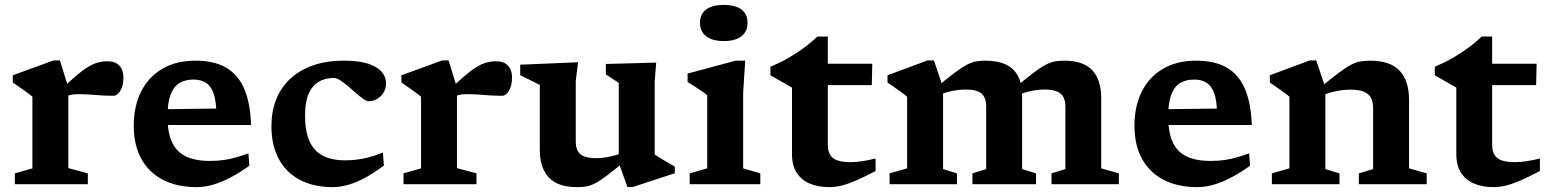

<svg xmlns="http://www.w3.org/2000/svg" viewBox="-20 -756 6356 788"><path d="M421 -504.5Q453.5 -504.5 470 -486.5Q486.5 -468.5 486.5 -438.5Q486.5 -404 473.8 -383.5Q461 -363 446.5 -363Q420 -363 396.2 -364.5Q372.5 -366 349.2 -367.8Q326 -369.5 300.5 -369.5Q287 -369.5 276 -367.8Q265 -366 254 -361.5Q243 -357 230 -348.5L215.5 -373Q257 -414.5 286.8 -440.2Q316.5 -466 339.2 -480Q362 -494 381.2 -499.2Q400.5 -504.5 421 -504.5ZM260.5 -396.5V-66L340.5 -44.5V0H41V-44.5L113 -65V-359Q106.5 -365 94.2 -374Q82 -383 66.2 -394Q50.5 -405 32.5 -417.5V-447L199.5 -508H226Z M782 -507Q859.5 -507 908.8 -478Q958 -449 982.8 -390.5Q1007.5 -332 1010.5 -243H635.5L634.5 -307.5L907.5 -311L868 -287.5Q867.5 -341.5 856.8 -372.2Q846 -403 825.2 -416.2Q804.5 -429.5 774 -429.5Q739.5 -429.5 715.8 -414.8Q692 -400 679.8 -366.8Q667.5 -333.5 667.5 -277.5Q667.5 -212.5 686 -172.5Q704.5 -132.5 743.2 -114Q782 -95.5 842 -95.5Q873 -95.5 900 -99.5Q927 -103.5 951.5 -110.8Q976 -118 999.5 -126.5L1003.5 -76Q964 -47.5 926.5 -27.8Q889 -8 854.2 2Q819.5 12 787 12Q707 12 649.2 -17.8Q591.5 -47.5 560.2 -103.8Q529 -160 529 -240Q529 -320 559 -380Q589 -440 645.8 -473.5Q702.5 -507 782 -507Z M1391.5 -507Q1456.5 -507 1494.2 -493.5Q1532 -480 1548.2 -459.2Q1564.5 -438.5 1564.5 -414.5Q1564.5 -393 1554.2 -376.2Q1544 -359.5 1527.8 -350Q1511.5 -340.5 1493 -340.5Q1484.5 -340.5 1470.8 -350.2Q1457 -360 1440.8 -374.2Q1424.5 -388.5 1407.8 -402.8Q1391 -417 1376.2 -426.5Q1361.5 -436 1350.5 -436Q1314.5 -436 1288 -420.5Q1261.5 -405 1246.8 -371.5Q1232 -338 1232 -283Q1232 -218 1250 -177.2Q1268 -136.5 1304.5 -117.2Q1341 -98 1397 -98Q1437.5 -98 1475 -106Q1512.5 -114 1551.5 -130L1555.5 -76.5Q1514 -45.5 1477.5 -26Q1441 -6.5 1408.2 2.8Q1375.5 12 1345.5 12Q1268 12 1211.5 -17.5Q1155 -47 1124.5 -103Q1094 -159 1094 -238.5Q1094 -298.5 1113.5 -347.8Q1133 -397 1171 -432.5Q1209 -468 1264.2 -487.5Q1319.5 -507 1391.5 -507Z M2016 -504.5Q2048.5 -504.5 2065 -486.5Q2081.5 -468.5 2081.5 -438.5Q2081.5 -404 2068.8 -383.5Q2056 -363 2041.5 -363Q2015 -363 1991.2 -364.5Q1967.5 -366 1944.2 -367.8Q1921 -369.5 1895.5 -369.5Q1882 -369.5 1871 -367.8Q1860 -366 1849 -361.5Q1838 -357 1825 -348.5L1810.5 -373Q1852 -414.5 1881.8 -440.2Q1911.5 -466 1934.2 -480Q1957 -494 1976.2 -499.2Q1995.5 -504.5 2016 -504.5ZM1855.5 -396.5V-66L1935.5 -44.5V0H1636V-44.5L1708 -65V-359Q1701.5 -365 1689.2 -374Q1677 -383 1661.2 -394Q1645.5 -405 1627.5 -417.5V-447L1794.5 -508H1821Z M2343 -177Q2343 -151.5 2351.2 -136.2Q2359.5 -121 2378 -114Q2396.5 -107 2427 -107Q2453 -107 2481 -112.8Q2509 -118.5 2533 -128L2544 -94Q2500 -57.5 2471.5 -36Q2443 -14.5 2423.5 -4.2Q2404 6 2386.8 9Q2369.5 12 2348 12Q2270 12 2232.8 -27.2Q2195.5 -66.5 2195.5 -142V-407.5L2115 -447.5V-490.5L2352.5 -500.5L2343 -424.5ZM2555 11.5 2519.5 -88V-416L2466.5 -450.5V-493.5L2673 -499L2667 -421.5V-122Q2672 -118.5 2682.2 -112Q2692.5 -105.5 2705 -98Q2717.5 -90.5 2729.5 -83.8Q2741.5 -77 2749.5 -72.5V-45L2577 11.5Z M2950.5 -587.5Q2904 -587.5 2878.5 -607Q2853 -626.5 2853 -662.5Q2853 -698.5 2878.5 -717.2Q2904 -736 2950.5 -736Q2997.5 -736 3022.8 -717.2Q3048 -698.5 3048 -662.5Q3048 -626.5 3022.8 -607Q2997.5 -587.5 2950.5 -587.5ZM3038.5 -507 3030 -375.5V-65L3100.5 -44.5V0H2810.5V-44.5L2882.5 -65V-365Q2877 -370.5 2863.5 -379.8Q2850 -389 2833.5 -399.5Q2817 -410 2802 -419.5V-454L2999 -507Z M3377.5 -162.5Q3377.5 -123.5 3399.2 -107Q3421 -90.5 3470.5 -90.5Q3492 -90.5 3517.8 -94.2Q3543.5 -98 3573.5 -105.5V-54Q3525.5 -29 3491.8 -14.5Q3458 0 3432.5 6Q3407 12 3383 12Q3337 12 3302.8 -2.8Q3268.5 -17.5 3249.5 -47.5Q3230.5 -77.5 3230.5 -122.5V-396.5L3142 -447V-482Q3160 -489.5 3180 -499.2Q3200 -509 3220.2 -521Q3240.5 -533 3260.5 -546.5Q3280.5 -560 3299.2 -575Q3318 -590 3334.5 -606H3377.5V-480.5ZM3318.5 -406.5 3320.5 -494.5H3560L3558 -406.5Z M3850.5 -396.5V-62L3907.5 -44.5V0H3631V-44.5L3703 -65V-359Q3694.5 -367 3674.5 -381.2Q3654.5 -395.5 3622.5 -417.5V-447L3786.5 -508H3813ZM4175 -361V-62L4232 -44.5V0H3971V-44.5L4027.5 -62V-318.5Q4027.5 -343 4019.2 -358.5Q4011 -374 3992.8 -381.2Q3974.5 -388.5 3944.5 -388.5Q3917.5 -388.5 3889.8 -383Q3862 -377.5 3839 -368L3828 -401.5Q3872 -438 3900.2 -459Q3928.5 -480 3948.2 -490.2Q3968 -500.5 3985 -503.8Q4002 -507 4023.5 -507Q4076 -507 4109.2 -490.8Q4142.5 -474.5 4158.8 -442.2Q4175 -410 4175 -361ZM4499.5 -353.5V-65L4572 -44.5V0H4295.5V-44.5L4352.5 -62V-318.5Q4352.5 -343 4344 -358.2Q4335.5 -373.5 4317 -381Q4298.5 -388.5 4268.5 -388.5Q4241.5 -388.5 4213.2 -382.8Q4185 -377 4162 -367.5L4151 -401Q4195.5 -437.5 4223.8 -458.8Q4252 -480 4271.8 -490.2Q4291.5 -500.5 4308.8 -503.8Q4326 -507 4347.5 -507Q4426 -507 4462.8 -467.8Q4499.5 -428.5 4499.5 -353.5Z M4889 -507Q4966.5 -507 5015.8 -478Q5065 -449 5089.8 -390.5Q5114.5 -332 5117.5 -243H4742.5L4741.5 -307.5L5014.5 -311L4975 -287.5Q4974.5 -341.5 4963.8 -372.2Q4953 -403 4932.2 -416.2Q4911.5 -429.5 4881 -429.5Q4846.5 -429.5 4822.8 -414.8Q4799 -400 4786.8 -366.8Q4774.5 -333.5 4774.5 -277.5Q4774.5 -212.5 4793 -172.5Q4811.5 -132.5 4850.2 -114Q4889 -95.5 4949 -95.5Q4980 -95.5 5007 -99.5Q5034 -103.5 5058.5 -110.8Q5083 -118 5106.5 -126.5L5110.5 -76Q5071 -47.5 5033.5 -27.8Q4996 -8 4961.2 2Q4926.5 12 4894 12Q4814 12 4756.2 -17.8Q4698.5 -47.5 4667.2 -103.8Q4636 -160 4636 -240Q4636 -320 4666 -380Q4696 -440 4752.8 -473.5Q4809.5 -507 4889 -507Z M5419.5 -396.5V-62L5477.5 -44.5V0H5200V-44.5L5272 -65V-359Q5263.5 -367 5243.5 -381.2Q5223.5 -395.5 5191.5 -417.5V-447L5355.5 -508H5382ZM5557 -44.5 5615.5 -62V-311.5Q5615.5 -338 5606.5 -354.8Q5597.5 -371.5 5577.2 -379.8Q5557 -388 5524 -388Q5494.5 -388 5463.8 -381.8Q5433 -375.5 5408.5 -365L5397 -395.5Q5443.5 -434 5473.2 -456.2Q5503 -478.5 5523.8 -489.5Q5544.5 -500.5 5562.5 -503.8Q5580.5 -507 5603.5 -507Q5685 -507 5724 -466Q5763 -425 5763 -345V-65L5835.5 -44.5V0H5557Z M6104 -162.5Q6104 -123.5 6125.8 -107Q6147.5 -90.5 6197 -90.5Q6218.5 -90.5 6244.2 -94.2Q6270 -98 6300 -105.5V-54Q6252 -29 6218.2 -14.5Q6184.5 0 6159 6Q6133.5 12 6109.5 12Q6063.5 12 6029.2 -2.8Q5995 -17.5 5976 -47.5Q5957 -77.5 5957 -122.5V-396.5L5868.5 -447V-482Q5886.5 -489.5 5906.5 -499.2Q5926.5 -509 5946.8 -521Q5967 -533 5987 -546.5Q6007 -560 6025.8 -575Q6044.5 -590 6061 -606H6104V-480.5ZM6045 -406.5 6047 -494.5H6286.5L6284.5 -406.5Z"/></svg>

Font: Newsreader 9pt SemiBold
Style: Regular
Weight: 600
Designer: Hugues Gentile
Foundry: Production Type
Version: Version 1.003